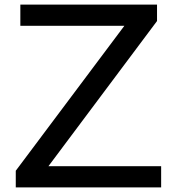

<svg xmlns="http://www.w3.org/2000/svg" viewBox="-20 -737 759 840"><path d="M524 -624H69V-717H667V-645L192 -10H685V83H49V10Z"/></svg>

Font: Gmarket Sans TTF Medium
Style: Regular
Weight: 500
Designer: Creative Director : Sungho Lee; Art Director : Kiwoong Choi; Project Manager : Sori Yang, Jongwook Yoon; Font Designer :
Foundry: Sandoll Inc.
Version: Version 1.000;hotconv 1.0.109;makeotfexe 2.5.65596